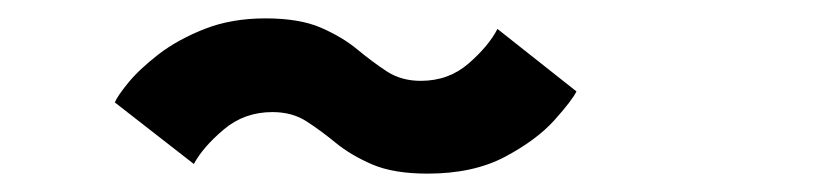

<svg xmlns="http://www.w3.org/2000/svg" viewBox="-20 -496 894 209"><path d="M445.5 -307Q408.5 -307 385.2 -317Q362 -327 345.5 -340.5Q329 -354 313.5 -364Q298 -374 276.5 -374Q246 -374 223.5 -355Q201 -336 191 -317.5L105 -384.5Q107.5 -391 119.5 -405.8Q131.5 -420.5 152.5 -436.8Q173.5 -453 202.8 -464.5Q232 -476 269 -476Q306 -476 329.5 -465.8Q353 -455.5 369.2 -442Q385.5 -428.5 401.2 -418.2Q417 -408 438 -408Q468.5 -408 490.2 -427Q512 -446 521.5 -464.5L607.5 -396.5Q603 -387 583.5 -365.2Q564 -343.5 529.5 -325.2Q495 -307 445.5 -307Z"/></svg>

Font: Trispace SemiExpanded
Style: Bold
Weight: 700
Width: 6
Designer: Tyler Finck
Foundry: Etcetera Type Company
Version: Version 1.210; ttfautohint (v1.8.3)